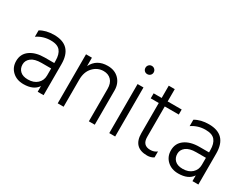

<svg xmlns="http://www.w3.org/2000/svg" viewBox="-67 -1213 2220 1719"><g transform="rotate(30 1043.0 -353.5)"><path d="M223 -51Q283 -51 319 -84Q355 -117 355 -168V-241H256Q185 -241 150 -213.5Q115 -186 115 -145Q115 -103 142.5 -77Q170 -51 223 -51ZM355 -59Q313 5 209 5Q139 5 94.5 -36.5Q50 -78 50 -143Q50 -216 106.5 -256.5Q163 -297 256 -297H355V-320Q355 -388 326 -422.5Q297 -457 229 -457Q150 -457 87 -414V-480Q145 -515 230 -515Q416 -515 416 -320V0H355Z M945 0H884V-335Q884 -394 854 -425Q824 -456 775 -456Q713 -456 668 -408.5Q623 -361 623 -280V0H562V-507H623V-420Q670 -515 784 -515Q857 -515 901 -470Q945 -425 945 -354Z M1156 0H1095V-507H1156ZM1155.5 -699.5Q1168 -687 1168 -669Q1168 -651 1155.5 -639Q1143 -627 1125 -627Q1107 -627 1095 -639Q1083 -651 1083 -669Q1083 -687 1095 -699.5Q1107 -712 1125 -712Q1143 -712 1155.5 -699.5Z M1555 -14Q1526 5 1488 5Q1344 5 1344 -143V-455H1261V-507H1344V-634H1406V-507H1551V-455H1406V-140Q1406 -53 1487 -53Q1527 -53 1555 -76Z M1823 -51Q1883 -51 1919 -84Q1955 -117 1955 -168V-241H1856Q1785 -241 1750 -213.5Q1715 -186 1715 -145Q1715 -103 1742.5 -77Q1770 -51 1823 -51ZM1955 -59Q1913 5 1809 5Q1739 5 1694.5 -36.5Q1650 -78 1650 -143Q1650 -216 1706.5 -256.5Q1763 -297 1856 -297H1955V-320Q1955 -388 1926 -422.5Q1897 -457 1829 -457Q1750 -457 1687 -414V-480Q1745 -515 1830 -515Q2016 -515 2016 -320V0H1955Z"/></g></svg>

Font: Hind Guntur Light
Style: Regular
Weight: 300
Designer: Manushi Parikh, Hitesh Malaviya
Foundry: Indian Type Foundry
Version: Version 1.002;PS 1.0;hotconv 1.0.86;makeotf.lib2.5.63406; tt